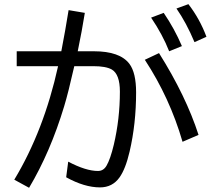

<svg xmlns="http://www.w3.org/2000/svg" viewBox="-20 -873 1039 925"><path d="M60.5 -626H275.4Q294.9 -726.6 310.5 -824.2L388.7 -811Q375 -725.1 354.5 -626H432.6Q557.6 -626 603.5 -565.4Q635.7 -522.5 635.7 -427.7Q635.7 -276.9 604.5 -143.1Q585 -59.1 555.7 -18.1Q521.5 29.8 461.9 29.8Q386.7 29.8 298.8 -19L308.6 -94.2Q393.6 -49.3 452.1 -49.3Q478.5 -49.3 493.2 -74.7Q511.7 -106.4 528.3 -175.8Q557.6 -300.3 557.6 -431.6Q557.6 -515.1 518.6 -538.1Q490.2 -554.2 429.7 -554.2H337.9Q308.6 -424.8 289.1 -360.8Q222.7 -140.6 120.1 31.7L48.8 -7.3Q191.4 -243.7 259.8 -554.2H60.5ZM859.4 -189.9Q797.9 -401.9 677.7 -585L746.1 -617.2Q876 -410.6 936.5 -223.1ZM794.9 -626Q763.7 -705.6 708 -788.1L768.6 -811Q820.3 -735.4 856.4 -650.9ZM917 -669.9Q877.9 -763.2 830.1 -832L887.7 -853Q942.4 -782.2 974.6 -695.8Z"/></svg>

Font: UDEV Gothic 35
Style: Regular
Weight: 400
Version: v2.1.0; ttfautohint (v1.8.4.7-5d5b-dirty) -l 6 -r 45 -G 200 